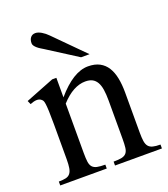

<svg xmlns="http://www.w3.org/2000/svg" viewBox="-127 -772 754 862"><g transform="rotate(-20 250.0 -340.5)"><path d="M274.4 0V-18.6Q299.3 -18.6 313.7 -21.7Q328.1 -24.9 335.7 -33.9Q343.3 -43 345.2 -59.1Q347.2 -75.2 347.2 -101.1V-283.7Q347.2 -314 343.8 -336.2Q340.3 -358.4 332 -372.6Q323.7 -386.7 310.5 -393.6Q297.4 -400.4 277.3 -400.4Q249 -400.4 220 -384.8Q190.9 -369.1 161.6 -336.9V-101.1Q161.6 -74.7 163.8 -58.6Q166 -42.5 173.8 -33.7Q181.6 -24.9 196 -21.7Q210.4 -18.6 234.9 -18.6V0H12.7V-18.6Q33.7 -18.6 46.9 -21.7Q60.1 -24.9 67.4 -34.2Q74.7 -43.5 77.4 -59.6Q80.1 -75.7 80.1 -101.1V-267.6Q80.1 -307.6 79.1 -330.6Q78.1 -353.5 76.4 -365.7Q74.7 -377.9 72 -382.3Q69.3 -386.7 65.4 -389.6Q49.3 -403.8 12.7 -388.7L4.9 -406.2L141.6 -460H161.6V-366.7Q241.2 -460 312 -460Q344.7 -460 367.2 -448Q389.6 -436 403.3 -414.1Q417 -392.1 423.1 -361.3Q429.2 -330.6 429.2 -293V-101.1Q429.2 -76.2 431.6 -60.1Q434.1 -43.9 441.4 -34.9Q448.7 -25.9 462.4 -22.2Q476.1 -18.6 498.5 -18.6V0ZM297.4 -508.8 153.3 -600.6Q147 -604.5 139.4 -609.1Q131.8 -613.8 125.2 -619.4Q118.7 -625 114.3 -631.1Q109.9 -637.2 109.9 -643.6Q109.9 -661.1 118.2 -671.1Q126.5 -681.2 141.1 -681.2Q153.8 -681.2 169.7 -671.9Q185.5 -662.6 199.2 -648.4L337.9 -508.8Z"/></g></svg>

Font: Doulos SIL Am
Style: Regular
Weight: 400
Designer: Walt Agee, Victor Gaultney, Peter Martin, Debbi Hosken, Becca Hirsbrunner
Foundry: SIL International
Version: Version 5.000